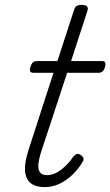

<svg xmlns="http://www.w3.org/2000/svg" viewBox="-20 -750 452 786"><path d="M162 16Q126 16 105.5 -0.5Q85 -17 82.5 -51Q80 -85 97 -137L199 -452H117Q106 -452 103.5 -458.5Q101 -465 105 -477Q109 -489 114.5 -494.5Q120 -500 131 -500H215L283 -709Q287 -721 293.5 -725.5Q300 -730 314 -730Q330 -730 336 -724Q342 -718 338 -706L271 -500H398Q408 -500 410.5 -494Q413 -488 410 -476Q406 -463 399.5 -457.5Q393 -452 383 -452H255L147 -124Q132 -74 139 -53.5Q146 -33 172 -33Q201 -33 230 -55Q259 -77 281 -110Q287 -117 294 -119.5Q301 -122 311 -115Q321 -108 322 -101Q323 -94 318 -87Q302 -60 279 -37Q256 -14 226.5 1Q197 16 162 16Z"/></svg>

Font: Playwrite CU ExtraLight
Style: Regular
Weight: 250
Designer: Veronika Burian, José Scaglione
Foundry: TypeTogether
Version: Version 1.002